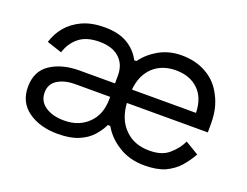

<svg xmlns="http://www.w3.org/2000/svg" viewBox="-86 -671 1097 853"><g transform="rotate(20 462.5 -244.5)"><path d="M654.3 13.7Q582 13.7 528.3 -21.5Q473.6 -55.7 444.3 -115.2Q415 -174.8 415 -248Q415 -321.3 444.3 -378.9Q473.6 -435.5 526.4 -468.8Q578.1 -502.9 644.5 -502.9Q713.9 -502.9 764.6 -472.7Q815.4 -443.4 841.8 -388.7Q870.1 -335.9 870.1 -263.7Q870.1 -250 870.1 -220.7Q774.4 -220.7 487.3 -220.7Q492.2 -144.5 536.1 -100.6Q580.1 -55.7 652.3 -55.7Q712.9 -55.7 745.1 -85Q778.3 -113.3 795.9 -150.4Q817.4 -137.7 859.4 -112.3Q840.8 -79.1 815.4 -49.8Q790 -21.5 751 -2.9Q711.9 13.7 654.3 13.7ZM251 -51.8Q321.3 -51.8 364.3 -94.7Q408.2 -136.7 408.2 -210.9Q408.2 -213.9 408.2 -220.7Q367.2 -220.7 243.2 -220.7Q193.4 -220.7 160.2 -200.2Q127.9 -179.7 127.9 -139.6Q127.9 -98.6 162.1 -75.2Q196.3 -51.8 251 -51.8ZM245.1 13.7Q160.2 13.7 105.5 -25.4Q49.8 -64.5 49.8 -137.7Q49.8 -211.9 103.5 -248Q158.2 -284.2 240.2 -284.2Q295.9 -284.2 408.2 -284.2Q408.2 -293.9 408.2 -323.2Q408.2 -375 374 -405.3Q340.8 -434.6 281.2 -434.6Q219.7 -434.6 184.6 -406.2Q149.4 -377.9 135.7 -332Q112.3 -339.8 64.5 -355.5Q77.1 -396.5 103.5 -428.7Q130.9 -461.9 174.8 -482.4Q218.8 -502.9 281.2 -502.9Q346.7 -502.9 389.6 -477.5Q431.6 -452.1 453.1 -410.2Q460.9 -410.2 475.6 -410.2Q470.7 -371.1 454.1 -254.9Q457 -215.8 466.8 -99.6Q460.9 -99.6 441.4 -99.6Q428.7 -72.3 405.3 -45.9Q381.8 -19.5 342.8 -2.9Q303.7 13.7 245.1 13.7ZM488.3 -284.2Q563.5 -284.2 791 -284.2Q789.1 -356.4 749 -393.6Q709 -431.6 643.6 -431.6Q578.1 -431.6 536.1 -392.6Q494.1 -352.5 488.3 -284.2Z"/></g></svg>

Font: Kadena Space Grotesk
Style: Regular
Weight: 400
Designer: Florian Karsten
Version: Version 2.000